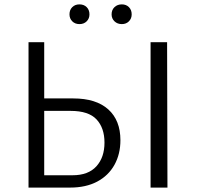

<svg xmlns="http://www.w3.org/2000/svg" viewBox="-20 -849 894 869"><path d="M109.1 0V-658H180.1V-55.8H308.4Q379.6 -55.8 416.3 -96.3Q452.9 -136.7 452.9 -203.5Q452.9 -269.9 417 -308.5Q381 -347.1 299.8 -347.1H154.9V-403.5H311.8Q414.7 -403.5 469.9 -354Q525 -304.6 525 -214.5Q525 -151.4 497.9 -102.7Q470.7 -54 419.8 -27Q368.8 0 297.5 0ZM661.5 0V-658H736.3L737.9 0ZM339.7 -739.9Q319.7 -739.9 307.1 -752.5Q294.5 -765.1 294.5 -784Q294.5 -804.2 307.1 -816.7Q319.7 -829.2 339.7 -829.2Q359.7 -829.2 372.3 -816.7Q384.9 -804.2 384.9 -784Q384.9 -765.1 372.3 -752.5Q359.7 -739.9 339.7 -739.9ZM531.4 -739.9Q511.3 -739.9 498.2 -752.5Q485.1 -765.1 485.1 -784Q485.1 -804.2 498.2 -816.7Q511.3 -829.2 531.4 -829.2Q551 -829.2 563.5 -816.7Q576 -804.2 576 -784Q576 -765.1 563.5 -752.5Q551 -739.9 531.4 -739.9Z"/></svg>

Font: Ysabeau
Style: Bold
Weight: 700
Designer: Christian Thalmann (Catharsis Fonts)
Version: Version 2.000;gftools[0.9.27.dev2+g8671c4b]